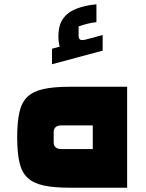

<svg xmlns="http://www.w3.org/2000/svg" viewBox="-20 -874 682 894"><path d="M303 0Q230 0 182.5 -10.5Q135 -21 108 -46.5Q81 -72 70.5 -118Q60 -164 60 -235Q60 -306 70.5 -352Q81 -398 108 -423.5Q135 -449 182.5 -459.5Q230 -470 303 -470H572V0ZM265 -180H412V-290H265Q248 -290 239 -282Q230 -274 230 -259V-211Q230 -196 239 -188Q248 -180 265 -180ZM222 -575V-647L258 -657Q255 -668 253.5 -679Q252 -690 252 -705Q252 -757 274 -787.5Q296 -818 336 -833.5Q376 -849 429 -854V-771Q405 -768 387 -763.5Q369 -759 346 -751V-709Q346 -694 353.5 -689.5Q361 -685 380 -690L458 -711V-638Z"/></svg>

Font: Changa ExtraBold
Style: Regular
Weight: 800
Designer: Eduardo Rodriguez Tunni
Foundry: Eduardo Rodriguez Tunni
Version: Version 3.002; ttfautohint (v1.8.2)